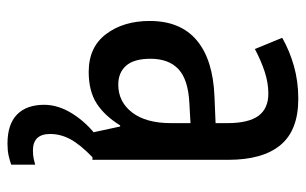

<svg xmlns="http://www.w3.org/2000/svg" viewBox="-172 -418 817 513"><g transform="rotate(90 236.5 -161.5)"><path d="M244 -550Q328 -550 367.5 -502.5Q407 -455 407 -363V0H334L318 -74H315Q289 -32 256 -11Q223 10 172 10Q106 10 71 -36.5Q36 -83 36 -153Q36 -235 87.5 -278.5Q139 -322 237 -326L309 -329V-360Q309 -417 289.5 -443.5Q270 -470 230 -470Q202 -470 172.5 -460.5Q143 -451 111 -434L81 -507Q116 -527 157 -538.5Q198 -550 244 -550ZM256 -259Q193 -256 165 -230Q137 -204 137 -155Q137 -111 155.5 -90Q174 -69 206 -69Q252 -69 280.5 -106Q309 -143 309 -210V-262ZM338 113Q338 159 382 159Q395 159 404 157Q413 155 420 153V217Q409 221 395.5 224Q382 227 364 227Q312 227 286 201.5Q260 176 260 129Q260 91 284 53Q308 15 347 -14L400 0Q366 33 352 59Q338 85 338 113Z"/></g></svg>

Font: Noto Sans Ethiopic Condensed Medium
Style: Regular
Weight: 500
Width: 3
Designer: Monotype Design Team
Foundry: Monotype Imaging Inc.
Version: Version 2.102; ttfautohint (v1.8.4.7-5d5b)